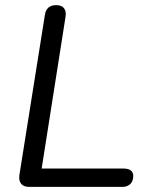

<svg xmlns="http://www.w3.org/2000/svg" viewBox="-20 -732 583 752"><path d="M459.2 0H94.7Q72.9 0 62.9 -12.1Q53 -24.3 55.9 -46.1L155.8 -673.6Q161.6 -711.9 200.4 -711.9Q221.3 -711.9 230.7 -699.8Q240.1 -687.7 236.7 -666.3L143.2 -71.9H463.5Q482 -71.9 492 -64.6Q501.9 -57.4 501.9 -43.3Q501.9 -21.8 490 -10.9Q478 0 459.2 0Z"/></svg>

Font: Nunito Variable Extra Light
Style: Italic
Weight: 200
Italic angle: -9°
Designer: Vernon Adams
Foundry: Vernon Adams
Version: Version 3.602